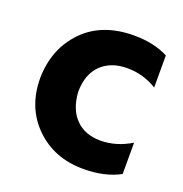

<svg xmlns="http://www.w3.org/2000/svg" viewBox="-101 -605 671 703"><g transform="rotate(20 234.5 -253.5)"><path d="M297 8Q183 8 109 -64.5Q35 -137 35 -252Q37 -366 109 -440.5Q181 -515 306 -515Q383 -515 439 -486V-361Q386 -394 323 -394Q260 -394 222 -357.5Q184 -321 183 -252Q187 -185 223 -148Q259 -111 320 -111Q381 -111 439 -146V-24Q380 8 297 8Z"/></g></svg>

Font: Hind Vadodara
Style: Bold
Weight: 700
Designer: Hitesh Malaviya
Foundry: Indian Type Foundry
Version: Version 0.702;PS 1.0;hotconv 1.0.81;makeotf.lib2.5.63406